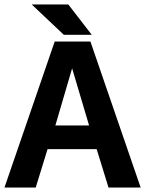

<svg xmlns="http://www.w3.org/2000/svg" viewBox="-22 -840 650 860"><path d="M120 -820 264 -684H389L284 -820ZM301 -534 377 -278H226ZM383 -654H223L-2 0H138L191 -172H411L464 0H608Z"/></svg>

Font: Falling Sky
Style: SeBd
Weight: 600
Designer: Paul D. Hunt
Foundry: Adobe Systems Incorporated
Version: Version 1.02